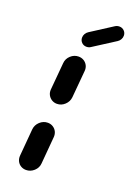

<svg xmlns="http://www.w3.org/2000/svg" viewBox="-136 -746 551 799"><g transform="rotate(20 139.5 -347.0)"><path d="M87.4 0Q74.4 0 64.1 -6.3Q53.7 -12.6 48.3 -23.7Q43 -34.8 44.1 -47.8L54.4 -168.1Q56.3 -187.8 71.5 -201.9Q86.7 -215.9 106.3 -215.9Q119.3 -215.9 129.6 -209.4Q140 -203 145.4 -192Q150.7 -181.1 149.6 -168.1L139.3 -47.8Q137.8 -27.8 122.4 -13.9Q107 0 87.4 0ZM114.1 -302.6Q101.1 -302.6 90.7 -309.1Q80.4 -315.6 74.8 -326.5Q69.3 -337.4 70.4 -350.4L81.1 -471.1Q82.6 -490.7 97.8 -504.6Q113 -518.5 132.6 -518.5Q145.6 -518.5 155.9 -512.2Q166.3 -505.9 171.9 -495Q177.4 -484.1 176.3 -471.1L165.6 -350.4Q163.7 -330.7 148.7 -316.7Q133.7 -302.6 114.1 -302.6ZM148.5 -567.8Q135.6 -567.8 127 -576.5Q118.5 -585.2 118.5 -597.8Q118.5 -606.7 123 -614.4Q127.4 -622.2 134.8 -627L230.4 -688.5Q238.9 -694.1 249.3 -694.1Q261.9 -694.1 270.6 -685.4Q279.3 -676.7 279.3 -664.1Q279.3 -655.2 274.8 -647.4Q270.4 -639.6 263 -634.8L167 -573.3Q158.9 -567.8 148.5 -567.8Z"/></g></svg>

Font: 26F Galaxy Sans Extra Bold
Style: Italic
Weight: 800
Italic angle: -5°
Designer: C₂₉H₂₅N₃O₅
Version: Version 1.200